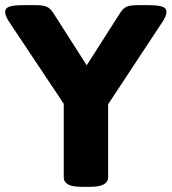

<svg xmlns="http://www.w3.org/2000/svg" viewBox="-25 -722 665 744"><path d="M292 2Q255 2 238.5 -7.5Q222 -17 222 -35V-320L8 -641Q-5 -662 -5 -676Q-5 -691 12 -696.5Q29 -702 66 -702H116Q141 -702 155.5 -696Q170 -690 182 -671L311 -469L440 -671Q452 -690 465.5 -696Q479 -702 508 -702H549Q586 -702 603 -696.5Q620 -691 620 -676Q620 -662 607 -641L394 -318V-35Q394 -17 377 -7.5Q360 2 323 2Z"/></svg>

Font: Asap Semi Expanded ExtraBold
Style: Regular
Weight: 800
Width: 6
Designer: Pablo Cosgaya
Foundry: Omnibus-Type
Version: Version 3.001; ttfautohint (v1.8.4.7-5d5b)